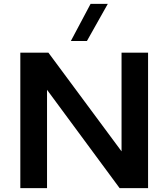

<svg xmlns="http://www.w3.org/2000/svg" viewBox="-20 -972 870 992"><path d="M608 -700V-190L230 -700H85V0H223V-508L598 0H745V-700ZM346 -760H429L537 -952H448Z"/></svg>

Font: Gully SemiBold
Style: Regular
Weight: 600
Designer: jaikishan Patel
Foundry: MagicType
Version: Version 1.000;Glyphs 3.2 (3242)